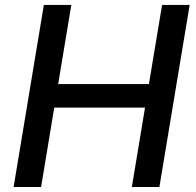

<svg xmlns="http://www.w3.org/2000/svg" viewBox="-20 -747 782 767"><path d="M34.4 0H144.2L196.7 -317.1H559.3L506.7 0H616.8L737.6 -727.3H627.5L574.9 -411.2H212.4L264.9 -727.3H155.2Z"/></svg>

Font: TID UI Medium
Style: Italic
Weight: 500
Italic angle: -9.39999°
Designer: The TID Project Authors
Foundry: Bakken & Bæck
Version: Version 1.001;hotconv 1.0.109;makeotfexe 2.5.65596